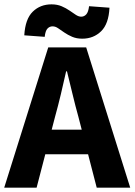

<svg xmlns="http://www.w3.org/2000/svg" viewBox="-26 -872 626 892"><path d="M-6.5 0 198.1 -651.8H374.4L579 0H423.4L338 -330.1Q324.2 -379.3 311.1 -434.3Q298 -489.3 285.2 -540.5H281.2Q269.8 -488.8 256.7 -434.1Q243.6 -379.3 229.9 -330.1L144 0ZM128.5 -155.2V-269.7H442.1V-155.2ZM356.1 -692.3Q329.6 -692.3 309.2 -701.1Q288.8 -709.9 272.8 -721Q256.8 -732 244 -740.8Q231.2 -749.6 218.3 -749.6Q204.3 -749.6 194.5 -739.2Q184.7 -728.7 181.7 -700.9L86.8 -707.9Q91.3 -783.8 126.2 -817.8Q161.1 -851.8 213.3 -851.8Q239.8 -851.8 260.3 -843Q280.8 -834.2 296.8 -823.1Q312.8 -812.1 326 -803.3Q339.1 -794.5 351.2 -794.5Q365.1 -794.5 374.9 -805.4Q384.6 -816.2 387.8 -843.2L482.6 -836.2Q479.1 -761.1 443.7 -726.7Q408.3 -692.3 356.1 -692.3Z"/></svg>

Font: SourceSans3VF
Style: Regular
Weight: 200
Designer: Paul D. Hunt
Foundry: Adobe
Version: Version 3.052;hotconv 1.1.0;makeotfexe 2.6.0